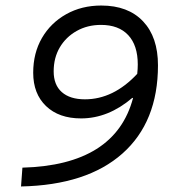

<svg xmlns="http://www.w3.org/2000/svg" viewBox="-20 -662 620 694"><path d="M56 12 61 -56Q397 -65 461 -308H458Q371 -234 273 -234Q193 -234 146.5 -278.5Q100 -323 100 -399Q100 -470 131.5 -524.5Q163 -579 219 -610.5Q275 -642 346 -642Q443 -642 497 -585Q551 -528 551 -426Q551 -221 422.5 -107Q294 7 56 12ZM287 -303Q390 -303 476 -395Q477 -404 477.5 -412.5Q478 -421 478 -429Q478 -498 443.5 -535Q409 -572 345 -572Q296 -572 257 -550Q218 -528 196 -490.5Q174 -453 174 -404Q174 -355 203.5 -329Q233 -303 287 -303Z"/></svg>

Font: Sometype Mono
Style: Italic
Weight: 400
Italic angle: -12°
Monospace: yes
Designer: Ryoichi Tsunekawa
Foundry: Dharma Type
Version: Version 1.000; ttfautohint (v1.8.3)